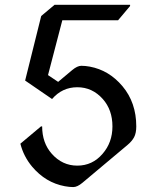

<svg xmlns="http://www.w3.org/2000/svg" viewBox="-20 -757 642 787"><path d="M280.3 9.8Q264.2 9.8 245.6 6.3Q167 -8.3 111.8 -73.7Q76.7 -115.7 63.5 -168L147.9 -238.8H152.8Q152.8 -170.9 192.4 -126.5Q235.4 -78.1 296.9 -78.1Q358.9 -78.1 400.4 -126.5Q440.9 -172.9 440.9 -238.8Q440.9 -306.6 401.4 -351.1Q358.4 -399.4 296.9 -399.4Q234.9 -399.4 193.4 -351.1L83 -426.8L148.9 -691.4L203.6 -737.3H513.2V-732.4L463.9 -673.8H235.4L176.8 -449.2L218.3 -421.4L275.9 -469.7Q296.9 -487.3 313.5 -487.3Q329.6 -487.3 348.1 -483.9Q426.8 -469.2 481.9 -403.8Q538.6 -336.4 538.6 -238.8Q538.6 -211.9 529.8 -194.8Q521 -178.2 502.4 -162.6L317.9 -7.8Q296.9 9.8 280.3 9.8Z"/></svg>

Font: Gothica
Style: Book
Weight: 400
Designer: Wojciech Kalinowski "wmk69" (wmk69@o2.pl)
Foundry: Wojciech Kalinowski "wmk69" (wmk69@o2.pl)
Version: Version 2.1.0; 2021-05-14